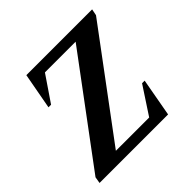

<svg xmlns="http://www.w3.org/2000/svg" viewBox="-146 -700 840 840"><g transform="rotate(-45 274.0 -280.0)"><path d="M16 0 21 -30 379 -511H189L108 -392H92L123 -560H530L524 -530L166 -49H372L456 -177H472L440 0Z"/></g></svg>

Font: Spectral SC SemiBold
Style: Italic
Weight: 600
Italic angle: -10°
Designer: Jean-Baptiste Levee
Foundry: Production Type
Version: Version 2.001